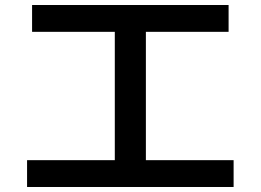

<svg xmlns="http://www.w3.org/2000/svg" viewBox="-20 -743 1040 766"><path d="M88 -104H438V-616H108V-723H892V-616H562V-104H912V3H88Z"/></svg>

Font: Enso SemiBold
Style: Regular
Weight: 600
Designer: Coji Morishita
Foundry: UNDERFOREST DESIGN
Version: Version 1.000